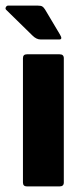

<svg xmlns="http://www.w3.org/2000/svg" viewBox="-42 -666 288 686"><path d="M186 -14Q186 0 171 0H54Q40 0 40 -14V-458Q40 -472 54 -472H171Q186 -472 186 -458ZM103 -525Q88 -525 74 -539L-20 -631Q-24 -635 -21 -640.5Q-18 -646 -13 -646H92Q104 -646 109 -643Q114 -640 119 -632L172 -543Q183 -525 170 -525Z"/></svg>

Font: Glory ExtraBold
Style: Regular
Weight: 800
Designer: Robert Leuschke
Foundry: Robert Leuschke
Version: Version 1.011